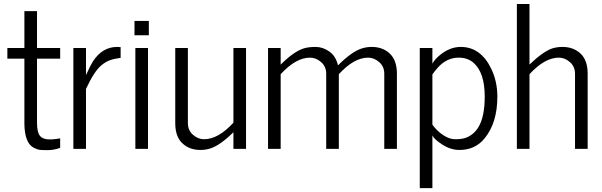

<svg xmlns="http://www.w3.org/2000/svg" viewBox="-20 -760 3073 980"><path d="M17.6 -460.4V-515.1H104.5V-703.1H168.9V-515.1H287.1V-460.4H168.9V-133.8Q168.9 -84.5 184.1 -66.4Q199.2 -48.3 233.9 -48.3Q248 -48.3 267.6 -50.8Q287.1 -53.2 287.1 -53.7V-5.4Q254.9 6.3 224.4 6.3Q193.8 6.3 182.6 4.9Q171.4 3.4 155.3 -4.4Q139.2 -12.2 128.9 -26.4Q104.5 -60.5 104.5 -133.8V-460.4Z M354.5 0Q354.5 0 354.5 -515.1H418.9V-376.5Q441.9 -427.2 454.1 -446.3Q502 -520.5 578.1 -520.5Q584 -520.5 595.7 -519.5V-464.8Q562.5 -460.4 540.5 -452.4Q518.6 -444.3 497.6 -426.8Q460.9 -396.5 418.9 -306.2V0Z M666.5 -580.1V-653.3H739.7V-580.1ZM670.9 0V-515.1H735.4V0Z M874.5 -131.3V-515.1H939V-131.3Q939 -94.7 965.1 -72Q991.2 -49.3 1021.5 -49.3Q1093.8 -49.3 1171.4 -133.8V-515.1H1235.8V0H1171.4V-85Q1102.1 -17.1 1052.7 -2Q1028.8 5.4 1002.9 5.4Q946.8 5.4 910.6 -28.8Q874.5 -63 874.5 -131.3Z M1348.1 0V-515.1H1412.6V-430.2Q1480 -497.6 1531.2 -513.2Q1555.2 -520.5 1591.3 -520.5Q1627.4 -520.5 1660.9 -497.1Q1694.3 -473.6 1705.1 -426.3Q1775.9 -497.1 1826.7 -512.7Q1850.6 -520.5 1877.4 -520.5Q1933.6 -520.5 1969.7 -486.3Q2005.9 -452.1 2005.9 -383.8V0H1941.4V-383.8Q1941.4 -420.4 1915.3 -443.1Q1889.2 -465.8 1858.9 -465.8Q1787.1 -465.8 1709.5 -381.3V0H1645V-383.8Q1645 -420.4 1618.9 -443.1Q1592.8 -465.8 1562.5 -465.8Q1490.2 -465.8 1412.6 -381.3V0Z M2122.6 200.2V-515.1H2187V-435.1Q2198.7 -457 2225.6 -479Q2276.4 -520.5 2331.5 -520.5Q2434.1 -520.5 2487.8 -408.2Q2518.6 -343.8 2518.6 -267.1Q2518.6 -132.3 2452.6 -52.7Q2404.8 5.4 2325.2 5.4Q2280.3 5.4 2238.3 -21.7Q2196.3 -48.8 2187 -68.4V200.2ZM2187 -124Q2209.5 -91.8 2241.7 -70.6Q2273.9 -49.3 2303 -49.3Q2332 -49.3 2351.8 -54.9Q2371.6 -60.5 2390.9 -75.4Q2410.2 -90.3 2423.8 -114.3Q2454.1 -167 2454.1 -267.1Q2454.1 -389.2 2397.5 -439Q2367.2 -465.8 2321.3 -465.8Q2259.8 -465.8 2213.9 -414.1Q2202.1 -400.9 2187 -380.4Z M2618.2 0V-739.7H2682.6V-430.7Q2754.9 -499.5 2801.3 -513.7Q2825.2 -520.5 2851.1 -520.5Q2907.2 -520.5 2943.4 -486.3Q2979.5 -452.1 2979.5 -383.8V0H2915V-383.8Q2915 -420.4 2888.9 -443.1Q2862.8 -465.8 2832.5 -465.8Q2760.3 -465.8 2682.6 -381.3V0Z"/></svg>

Font: News Cycle
Style: Regular
Weight: 500
Version: Version 0.5.2